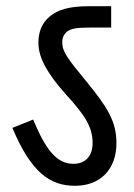

<svg xmlns="http://www.w3.org/2000/svg" viewBox="-20 -642 432 620"><path d="M356 -180C356 -250 327 -296 258 -380C199 -452 181 -475 181 -505C181 -520 186 -532 198 -541C210 -549 225 -553 268 -553H339V-622H268C199 -622 166 -609 142 -590C117 -570 104 -541 104 -504C104 -453 136 -401 193 -337C256 -268 279 -231 279 -180C279 -137 255 -113 217 -113C163 -113 128 -158 87 -256L20 -229C81 -84 142 -42 222 -42C304 -42 356 -95 356 -180Z"/></svg>

Font: Noto Sans Devanagari UI Condensed
Style: Regular
Weight: 400
Width: 3
Designer: Jelle Bosma - Monotype Design Team
Foundry: Monotype Imaging Inc.
Version: Version 2.004